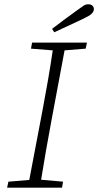

<svg xmlns="http://www.w3.org/2000/svg" viewBox="-20 -872 456 892"><path d="M124 -646 129 -674H384L378 -646L280 -638L219 -312Q206 -243 194 -174Q182 -105 171 -37L273 -28L268 0H13L19 -28L116 -36L178 -362Q191 -431 203 -500Q215 -569 225 -638ZM222 -738Q251 -760 279.5 -781.5Q308 -803 335 -822Q358 -839 369 -846Q380 -853 392 -852Q403 -852 410 -845Q417 -838 416 -827Q415 -817 405 -807.5Q395 -798 365 -784Q300 -754 232 -722Z"/></svg>

Font: Source Serif Pro Light
Style: Italic
Weight: 300
Italic angle: -12°
Designer: Frank Grießhammer
Foundry: Adobe Systems Incorporated
Version: Version 3.001;hotconv 1.0.111;makeotfexe 2.5.65597